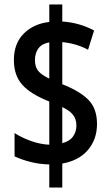

<svg xmlns="http://www.w3.org/2000/svg" viewBox="-20 -779 494 857"><path d="M200 -45Q157 -46 117 -56Q77 -66 45 -81V-185Q76 -165 117.5 -150Q159 -135 200 -133V-326Q118 -358 80 -400Q42 -442 42 -511Q42 -585 86 -629Q130 -673 200 -681V-759H258V-683Q334 -678 400 -643L373 -557Q321 -585 258 -591V-403Q337 -372 375 -333Q413 -294 413 -226Q413 -157 372.5 -109.5Q332 -62 258 -49V58H200ZM200 -590Q167 -584 151.5 -563Q136 -542 136 -511Q136 -480 150.5 -462.5Q165 -445 200 -428ZM258 -140Q290 -148 305.5 -169Q321 -190 321 -219Q321 -248 305.5 -267Q290 -286 258 -301Z"/></svg>

Font: Noto Sans Ethiopic ExtraCondensed SemiBold
Style: Regular
Weight: 600
Width: 2
Designer: Monotype Design Team
Foundry: Monotype Imaging Inc.
Version: Version 2.102; ttfautohint (v1.8.4.7-5d5b)